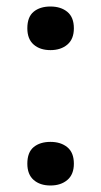

<svg xmlns="http://www.w3.org/2000/svg" viewBox="-20 -565 310 590"><path d="M135 5Q103 5 83.5 -12Q64 -29 64 -62Q64 -97 83.5 -113Q103 -129 135 -129Q167 -129 187 -112.5Q207 -96 207 -62Q207 -29 187 -12Q167 5 135 5ZM135 -411Q103 -411 83.5 -428Q64 -445 64 -478Q64 -513 83.5 -529Q103 -545 135 -545Q167 -545 187 -528.5Q207 -512 207 -478Q207 -445 187 -428Q167 -411 135 -411Z"/></svg>

Font: Encode Sans Wide
Style: Medium
Weight: 500
Designer: Pablo Impallari, Andres Torresi
Foundry: Pablo Impallari, Andres Torresi
Version: Version 1.000; ttfautohint (v1.00) -l 8 -r 50 -G 200 -x 14 -